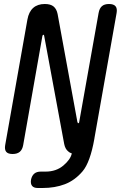

<svg xmlns="http://www.w3.org/2000/svg" viewBox="-20 -760 640 960"><path d="M117 -662Q124 -701 146 -720.5Q168 -740 204 -740Q233 -740 248 -727.5Q263 -715 268 -690L367 -150L369 -146Q369 -144 371 -144Q373 -144 374.5 -145.5Q376 -147 376 -150L473 -695Q477 -718 489.5 -729Q502 -740 525 -740Q548 -740 557.5 -729Q567 -718 563 -695L452 -68V-67Q431 52 392.5 97Q354 142 304.5 161Q255 180 193 180H169Q149 180 140.5 169.5Q132 159 135 139Q139 119 151 108.5Q163 98 184 98H208Q261 98 297 67.5Q333 37 339 7Q328 4 321 -3Q306 -15 301 -40L201 -580Q201 -583 200 -584.5Q199 -586 197 -586Q195 -586 194 -584.5Q193 -583 192 -580L96 -35Q92 -12 79 -1Q66 10 43 10Q20 10 11 -1Q2 -12 6 -35Z"/></svg>

Font: Maple Mono NL
Style: Italic
Weight: 400
Italic angle: -10°
Monospace: yes
Designer: subframe7536
Version: Version 7.000